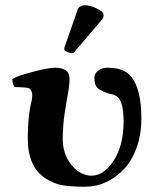

<svg xmlns="http://www.w3.org/2000/svg" viewBox="-20 -702 590 732"><path d="M519 -250Q519 -189 500.5 -138.2Q481.9 -87.4 451.4 -55.9Q420.9 -24.4 383.8 -7.3Q346.7 9.8 308.1 9.8H291Q240.2 8.8 212.4 3.2Q184.6 -2.4 154.8 -21Q85.9 -64.5 85.9 -174.8Q85.9 -261.7 101.1 -319.8Q103 -333.5 103 -340.8Q103 -348.6 99.4 -355.7Q95.7 -362.8 90.8 -365.2Q86.9 -367.2 76.9 -368.2Q66.9 -369.1 53.2 -369.6Q39.6 -370.1 36.1 -370.1Q26.9 -381.3 26.9 -400.9Q45.9 -412.6 105.2 -428.2Q164.6 -443.8 189.9 -443.8Q216.8 -443.8 231 -433.8Q245.1 -423.8 245.1 -398.9Q245.1 -376 234.9 -321.8Q234.4 -317.9 232.9 -309.3Q231.4 -300.8 231 -296.9Q221.2 -243.7 220.2 -202.1Q219.2 -193.4 219.2 -171.9Q219.2 -121.1 245.4 -82.8Q271.5 -44.4 308.1 -35.2Q316.9 -32.2 328.1 -32.2Q377 -32.2 414.1 -90.8Q451.2 -149.4 451.2 -237.8Q451.2 -302.2 434.1 -325.2Q431.2 -329.6 427.7 -332.8Q424.3 -335.9 419.2 -338.1Q414.1 -340.3 411.9 -341.1Q409.7 -341.8 403.1 -343.5Q396.5 -345.2 396 -345.2Q374 -351.1 356 -362.8Q339.8 -375.5 339.8 -403.8Q339.8 -405.3 340.3 -408.7Q340.8 -412.1 340.8 -414.1Q344.7 -426.3 357.7 -435.1Q370.6 -443.8 389.2 -443.8Q453.1 -443.8 480 -410.2Q519 -361.8 519 -250ZM304.2 -682.1Q322.3 -682.1 348.6 -669.9Q375 -657.7 375 -644Q375 -634.8 370.1 -628.9L266.1 -506.8Q260.3 -499 254.9 -499Q248 -499 236.6 -503.7Q225.1 -508.3 225.1 -513.2Q225.1 -519 226.1 -522L275.9 -665L278.8 -670.9Q288.6 -682.1 304.2 -682.1Z"/></svg>

Font: Common Serif
Style: Bold
Weight: 700
Designer: Philipp H. Poll, Khaled Hosny
Foundry: Stefan Peev, Context Ltd.
Version: Version 1.026